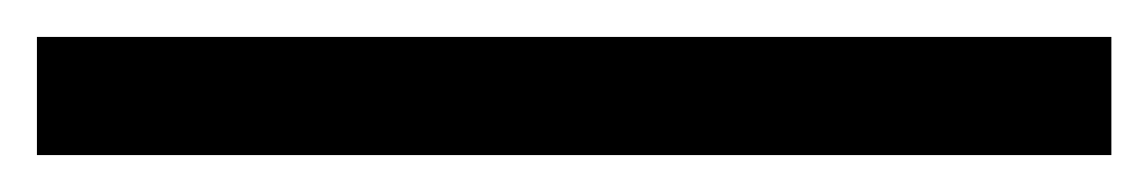

<svg xmlns="http://www.w3.org/2000/svg" viewBox="-35 115 622 104"><path d="M567 199H-15V135H567Z"/></svg>

Font: Libra Sans
Style: Regular
Weight: 400
Foundry: Context Ltd
Version: Version 1.002